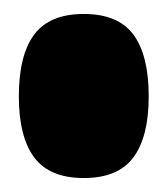

<svg xmlns="http://www.w3.org/2000/svg" viewBox="-20 -248 240 275"><path d="M7 -110Q7 -169 29 -198.5Q51 -228 100 -228Q149 -228 171 -198.5Q193 -169 193 -110Q193 -52 171 -22.5Q149 7 100 7Q51 7 29 -22.5Q7 -52 7 -110Z"/></svg>

Font: Georama ExtraCondensed Black
Style: Regular
Weight: 900
Width: 2
Designer: Jean-Baptiste Levee
Foundry: Production Type
Version: Version 1.000